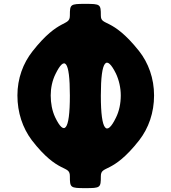

<svg xmlns="http://www.w3.org/2000/svg" viewBox="-20 -906 886 992"><path d="M501 -412C501 -600 531 -623 579 -526C595 -492 604 -452 604 -413C604 -372 596 -332 579 -298C532 -201 501 -225 501 -412ZM265 -300C249 -334 242 -373 242 -413C242 -451 250 -490 267 -524C313 -618 341 -597 341 -412C341 -226 311 -204 265 -300ZM148 -641C99 -579 70 -500 70 -413C70 -324 97 -245 144 -182C282 -3 341 -56 341 4C341 64 343 66 421 66C499 66 501 64 501 5C501 -55 559 -2 699 -181C748 -244 776 -324 776 -413C776 -501 747 -581 698 -643C557 -820 501 -769 501 -826C501 -884 499 -886 421 -886C343 -886 341 -884 341 -826C341 -767 286 -817 148 -641Z"/></svg>

Font: Hussar Print
Style: Bold
Weight: 700
Foundry: Cannot Into Space Fonts
Version: Version 2.00